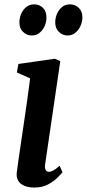

<svg xmlns="http://www.w3.org/2000/svg" viewBox="-20 -830 389 860"><path d="M133.5 10Q107 10 88.5 2Q70 -6 61.5 -20.8Q53 -35.5 55 -56.5Q57.5 -78.5 62.5 -111.8Q67.5 -145 73.5 -187Q79.5 -229 86.8 -277.2Q94 -325.5 101.2 -376.8Q108.5 -428 115 -479L55.5 -505.5L62.5 -543.5L226 -567L250 -556L182.5 -96.5Q179.5 -78.5 184.2 -69.5Q189 -60.5 198.5 -60.5Q208 -60.5 219 -66.5Q230 -72.5 247 -87.5L260 -58.5Q254.5 -51.5 238.2 -35Q222 -18.5 195.8 -4.2Q169.5 10 133.5 10ZM122 -671Q100 -671 82.8 -687.8Q65.5 -704.5 67 -734Q68 -754 76.2 -771.2Q84.5 -788.5 99 -799.5Q113.5 -810.5 133 -810.5Q156.5 -810.5 172.5 -794.8Q188.5 -779 188 -750Q188 -731.5 180 -713.2Q172 -695 157.2 -683Q142.5 -671 122 -671ZM282 -671Q260.5 -671 243.2 -688Q226 -705 227.5 -734.5Q228.5 -753.5 236.5 -770.8Q244.5 -788 258.8 -799.2Q273 -810.5 293 -810.5Q317 -810.5 333.5 -794.2Q350 -778 349 -750Q348.5 -731 340.2 -713Q332 -695 317.2 -683Q302.5 -671 282 -671Z"/></svg>

Font: Merriweather SemiBold
Style: Italic
Weight: 600
Italic angle: -7.8°
Version: Version 2.101